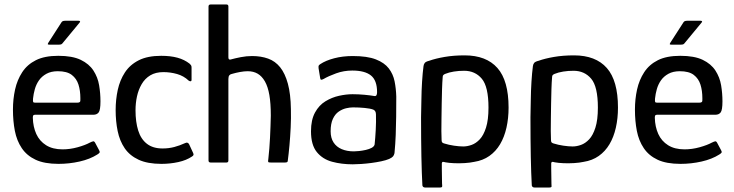

<svg xmlns="http://www.w3.org/2000/svg" viewBox="-20 -728 3289 860"><path d="M38 -237Q38 -284 47.5 -327Q57 -370 79.5 -404.5Q102 -439 141 -458.5Q180 -478 241 -478Q304 -478 341.5 -460Q379 -442 398.5 -412Q418 -382 424 -346Q430 -310 430 -274Q430 -235 422 -224.5Q414 -214 398 -214H137Q133 -214 130 -212Q127 -210 127 -201Q128 -160 142.5 -128Q157 -96 186.5 -77.5Q216 -59 260 -59Q294 -59 328 -68.5Q362 -78 382 -89Q392 -94 397.5 -95Q403 -96 408 -85L424 -55Q428 -48 426 -44.5Q424 -41 416 -36Q383 -15 336.5 -4.5Q290 6 242 6Q179 6 139.5 -12.5Q100 -31 77.5 -64.5Q55 -98 46.5 -142Q38 -186 38 -237ZM340 -288Q340 -322 331.5 -349Q323 -376 301.5 -392.5Q280 -409 239 -409Q209 -409 188 -397.5Q167 -386 154.5 -368Q142 -350 136 -328.5Q130 -307 128 -287Q127 -275 128.5 -271.5Q130 -268 138 -268H325Q334 -268 337.5 -271Q341 -274 340 -288ZM201 -528Q194 -528 194 -530.5Q194 -533 198 -539L256 -629Q260 -635 272 -635H332Q337 -635 338.5 -632.5Q340 -630 335 -625L259 -533Q256 -530 253 -529Q250 -528 245 -528Z M703 6Q641 6 601 -12.5Q561 -31 538.5 -64Q516 -97 507 -141Q498 -185 498 -235Q498 -282 507.5 -325.5Q517 -369 539.5 -403.5Q562 -438 601.5 -458Q641 -478 702 -478Q744 -478 775 -469.5Q806 -461 829 -443Q835 -437 836.5 -434Q838 -431 838 -425V-371Q838 -364 833.5 -364Q829 -364 825 -367Q803 -388 773 -396.5Q743 -405 712 -405Q677 -405 653 -390.5Q629 -376 614.5 -351Q600 -326 593.5 -296Q587 -266 587 -234Q587 -182 599 -143.5Q611 -105 638 -84Q665 -63 708 -63Q736 -63 760.5 -69.5Q785 -76 809 -87Q821 -93 827 -82L845 -43Q848 -37 846.5 -33.5Q845 -30 840 -27Q815 -10 778.5 -2Q742 6 703 6Z M914 -9Q914 -181 914 -354Q914 -527 914 -699Q914 -708 924 -708Q941 -708 959 -708Q977 -708 994 -708Q1003 -708 1003 -699Q1003 -643 1003 -585.5Q1003 -528 1003 -471Q1003 -464 1006.5 -462Q1010 -460 1015 -462Q1033 -467 1058.5 -472Q1084 -477 1109 -477Q1149 -477 1181 -465.5Q1213 -454 1235 -426.5Q1257 -399 1269.5 -353Q1282 -307 1283 -239Q1284 -199 1282 -157Q1280 -115 1276.5 -76.5Q1273 -38 1269 -8Q1269 -3 1265.5 -1.5Q1262 0 1255 0Q1240 0 1224.5 0Q1209 0 1194 0Q1183 0 1181.5 -2.5Q1180 -5 1182 -17Q1187 -61 1189.5 -111.5Q1192 -162 1193 -210Q1193 -265 1186.5 -302.5Q1180 -340 1166.5 -363.5Q1153 -387 1134 -398Q1115 -409 1090 -409Q1074 -409 1055 -405.5Q1036 -402 1019 -397Q1012 -396 1007.5 -391Q1003 -386 1003 -374V-9Q1003 0 994 0H924Q914 0 914 -9Z M1560 8Q1510 8 1467.5 -3.5Q1425 -15 1399 -47Q1373 -79 1373 -140Q1373 -191 1391 -224Q1409 -257 1438 -274.5Q1467 -292 1499 -299Q1531 -306 1559 -306Q1586 -306 1612.5 -303.5Q1639 -301 1656 -298Q1669 -295 1669 -315Q1669 -368 1641.5 -390Q1614 -412 1558 -412Q1520 -412 1485.5 -399.5Q1451 -387 1429 -374Q1421 -370 1418 -371Q1415 -372 1414 -379L1407 -422Q1406 -431 1407.5 -434Q1409 -437 1415 -441Q1439 -457 1477 -467Q1515 -477 1560 -477Q1625 -477 1663.5 -462Q1702 -447 1721.5 -421.5Q1741 -396 1747.5 -363.5Q1754 -331 1755 -295Q1755 -247 1754.5 -205.5Q1754 -164 1752.5 -124Q1751 -84 1747 -42Q1745 -33 1740.5 -27.5Q1736 -22 1723 -16Q1709 -10 1687.5 -5.5Q1666 -1 1643 2Q1620 5 1598 6.5Q1576 8 1560 8ZM1565 -50Q1574 -50 1588.5 -51.5Q1603 -53 1618.5 -56.5Q1634 -60 1645 -66Q1656 -72 1658 -81Q1661 -109 1663 -146Q1665 -183 1664 -215Q1664 -232 1652 -237Q1639 -242 1613.5 -244.5Q1588 -247 1561 -247Q1547 -247 1530 -243Q1513 -239 1497 -228Q1481 -217 1471 -195.5Q1461 -174 1461 -140Q1461 -110 1474 -90Q1487 -70 1510.5 -60Q1534 -50 1565 -50Z M1872 103Q1869 50 1867.5 -26Q1866 -102 1866 -203Q1867 -239 1867.5 -280.5Q1868 -322 1870.5 -362Q1873 -402 1877 -432Q1878 -440 1882.5 -446Q1887 -452 1903 -456Q1931 -466 1971.5 -473Q2012 -480 2061 -480Q2158 -480 2208 -423.5Q2258 -367 2258 -246Q2258 -198 2248.5 -156Q2239 -114 2220 -82Q2201 -50 2172 -29.5Q2143 -9 2104 -3Q2086 1 2061.5 2.5Q2037 4 2014 3Q1991 2 1975 -1Q1968 -3 1964 -3Q1960 -3 1959 3Q1959 11 1959 27Q1959 43 1959.5 61.5Q1960 80 1960 94Q1961 103 1960.5 107.5Q1960 112 1949 112H1885Q1879 112 1876 109.5Q1873 107 1872 103ZM1958 -100Q1958 -92 1962 -89Q1966 -86 1971 -85Q1990 -79 2013.5 -75.5Q2037 -72 2055 -72Q2073 -72 2092.5 -79Q2112 -86 2129 -104Q2146 -122 2157 -156.5Q2168 -191 2168 -246Q2168 -340 2138 -375.5Q2108 -411 2059 -411Q2035 -411 2013 -407.5Q1991 -404 1974 -397Q1969 -395 1966 -392Q1963 -389 1963 -384Q1961 -360 1960 -329Q1959 -298 1958.5 -264.5Q1958 -231 1957.5 -199Q1957 -167 1957 -141Q1957 -115 1958 -100Z M2362 103Q2359 50 2357.5 -26Q2356 -102 2356 -203Q2357 -239 2357.5 -280.5Q2358 -322 2360.5 -362Q2363 -402 2367 -432Q2368 -440 2372.5 -446Q2377 -452 2393 -456Q2421 -466 2461.5 -473Q2502 -480 2551 -480Q2648 -480 2698 -423.5Q2748 -367 2748 -246Q2748 -198 2738.5 -156Q2729 -114 2710 -82Q2691 -50 2662 -29.5Q2633 -9 2594 -3Q2576 1 2551.5 2.5Q2527 4 2504 3Q2481 2 2465 -1Q2458 -3 2454 -3Q2450 -3 2449 3Q2449 11 2449 27Q2449 43 2449.5 61.5Q2450 80 2450 94Q2451 103 2450.5 107.5Q2450 112 2439 112H2375Q2369 112 2366 109.5Q2363 107 2362 103ZM2448 -100Q2448 -92 2452 -89Q2456 -86 2461 -85Q2480 -79 2503.5 -75.5Q2527 -72 2545 -72Q2563 -72 2582.5 -79Q2602 -86 2619 -104Q2636 -122 2647 -156.5Q2658 -191 2658 -246Q2658 -340 2628 -375.5Q2598 -411 2549 -411Q2525 -411 2503 -407.5Q2481 -404 2464 -397Q2459 -395 2456 -392Q2453 -389 2453 -384Q2451 -360 2450 -329Q2449 -298 2448.5 -264.5Q2448 -231 2447.5 -199Q2447 -167 2447 -141Q2447 -115 2448 -100Z M2824 -237Q2824 -284 2833.5 -327Q2843 -370 2865.5 -404.5Q2888 -439 2927 -458.5Q2966 -478 3027 -478Q3090 -478 3127.5 -460Q3165 -442 3184.5 -412Q3204 -382 3210 -346Q3216 -310 3216 -274Q3216 -235 3208 -224.5Q3200 -214 3184 -214H2923Q2919 -214 2916 -212Q2913 -210 2913 -201Q2914 -160 2928.5 -128Q2943 -96 2972.5 -77.5Q3002 -59 3046 -59Q3080 -59 3114 -68.5Q3148 -78 3168 -89Q3178 -94 3183.5 -95Q3189 -96 3194 -85L3210 -55Q3214 -48 3212 -44.5Q3210 -41 3202 -36Q3169 -15 3122.5 -4.5Q3076 6 3028 6Q2965 6 2925.5 -12.5Q2886 -31 2863.5 -64.5Q2841 -98 2832.5 -142Q2824 -186 2824 -237ZM3126 -288Q3126 -322 3117.5 -349Q3109 -376 3087.5 -392.5Q3066 -409 3025 -409Q2995 -409 2974 -397.5Q2953 -386 2940.5 -368Q2928 -350 2922 -328.5Q2916 -307 2914 -287Q2913 -275 2914.5 -271.5Q2916 -268 2924 -268H3111Q3120 -268 3123.5 -271Q3127 -274 3126 -288ZM2987 -528Q2980 -528 2980 -530.5Q2980 -533 2984 -539L3042 -629Q3046 -635 3058 -635H3118Q3123 -635 3124.5 -632.5Q3126 -630 3121 -625L3045 -533Q3042 -530 3039 -529Q3036 -528 3031 -528Z"/></svg>

Font: Glory Medium
Style: Regular
Weight: 500
Designer: Robert Leuschke
Foundry: Robert Leuschke
Version: Version 1.011